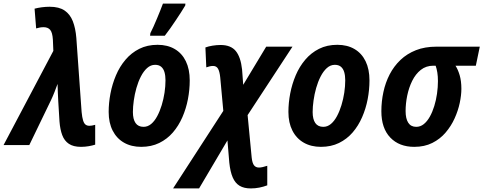

<svg xmlns="http://www.w3.org/2000/svg" viewBox="-69 -804 2679 1064"><path d="M379.9 9.8Q337.4 9.8 312.5 -7.1Q287.6 -23.9 275.9 -55.2Q264.2 -86.4 260.7 -130.4L253.9 -241.7Q252.4 -264.6 251.5 -291.3Q250.5 -317.9 250 -338.9Q246.1 -329.6 242.2 -318.4Q238.3 -307.1 233.6 -295.4Q229 -283.7 224.1 -272.2Q219.2 -260.7 213.9 -249.5L93.3 0H-49.3L226.6 -522L224.1 -583.5Q221.7 -624 209 -638.7Q196.3 -653.3 172.9 -653.3Q162.1 -653.3 152.3 -651.6Q142.6 -649.9 131.3 -646.5L122.6 -755.9Q140.1 -760.7 162.6 -763.7Q185.1 -766.6 206.1 -766.6Q258.3 -766.6 288.8 -745.8Q319.3 -725.1 334.5 -686.5Q349.6 -647.9 354 -594.2L383.3 -183.1Q386.2 -153.3 391.4 -136.7Q396.5 -120.1 405 -113.5Q413.6 -106.9 426.3 -106.9Q433.1 -106.9 440.7 -108.2Q448.2 -109.4 458.5 -112.3V-2.4Q443.8 2.4 422.9 6.1Q401.9 9.8 379.9 9.8Z M713.4 9.8Q658.7 9.8 618.2 -13.4Q577.6 -36.6 555.4 -80.1Q533.2 -123.5 533.2 -183.6Q533.2 -233.9 543.2 -286.1Q553.2 -338.4 573.7 -386.7Q594.2 -435.1 626.5 -473.1Q658.7 -511.2 702.9 -533.4Q747.1 -555.7 804.2 -555.7Q859.4 -555.7 899.4 -532.2Q939.5 -508.8 960.9 -464.6Q982.4 -420.4 982.4 -358.4Q982.4 -306.6 972.4 -254.4Q962.4 -202.1 941.7 -154.5Q920.9 -106.9 889.2 -70.1Q857.4 -33.2 813.5 -11.7Q769.5 9.8 713.4 9.8ZM726.6 -101.1Q749.5 -101.1 768.6 -116.9Q787.6 -132.8 802.2 -160.2Q816.9 -187.5 827.1 -221.2Q837.4 -254.9 842.8 -290.5Q848.1 -326.2 848.1 -358.9Q848.1 -384.8 842.5 -404.1Q836.9 -423.3 824.2 -434.1Q811.5 -444.8 790.5 -444.8Q766.1 -444.8 746.3 -427Q726.6 -409.2 711.7 -380.1Q696.8 -351.1 687 -316.4Q677.2 -281.7 672.4 -246.8Q667.5 -211.9 667.5 -183.1Q667.5 -143.6 682.1 -122.3Q696.8 -101.1 726.6 -101.1ZM762.7 -606 764.2 -620.1Q772 -634.8 781.5 -656.2Q791 -677.7 801 -701.4Q811 -725.1 819.6 -746.8Q828.1 -768.6 834 -784.2H958.5L957.5 -773.4Q947.8 -756.8 934.1 -735.6Q920.4 -714.4 905 -691.4Q889.6 -668.5 874.3 -646.5Q858.9 -624.5 844.2 -606Z M890.1 240.2 1168.5 -189.5 1151.4 -375.5Q1147.9 -408.2 1139.2 -423.3Q1130.4 -438.5 1111.8 -438.5Q1102.1 -438.5 1093 -436.3Q1084 -434.1 1074.2 -430.7L1069.3 -541Q1086.4 -547.4 1109.1 -551Q1131.8 -554.7 1153.3 -554.7Q1210.4 -554.7 1237.8 -521Q1265.1 -487.3 1272.5 -418.9L1278.8 -334L1406.2 -545.4H1551.8L1303.2 -166L1325.7 68.8Q1329.1 100.1 1338.9 112.3Q1348.6 124.5 1366.2 124.5Q1375 124.5 1387 121.8Q1398.9 119.1 1412.1 114.7V223.1Q1391.1 231 1368.2 235.6Q1345.2 240.2 1320.8 240.2Q1283.2 240.2 1258.8 225.6Q1234.4 210.9 1220.7 179.4Q1207 147.9 1201.7 97.2L1191.4 -25.9L1034.2 240.2Z M1709.5 9.8Q1654.8 9.8 1614.3 -13.4Q1573.7 -36.6 1551.5 -80.1Q1529.3 -123.5 1529.3 -183.6Q1529.3 -233.9 1539.3 -286.1Q1549.3 -338.4 1569.8 -386.7Q1590.3 -435.1 1622.6 -473.1Q1654.8 -511.2 1699 -533.4Q1743.2 -555.7 1800.3 -555.7Q1855.5 -555.7 1895.5 -532.2Q1935.5 -508.8 1957 -464.6Q1978.5 -420.4 1978.5 -358.4Q1978.5 -306.6 1968.5 -254.4Q1958.5 -202.1 1937.7 -154.5Q1917 -106.9 1885.3 -70.1Q1853.5 -33.2 1809.6 -11.7Q1765.6 9.8 1709.5 9.8ZM1722.7 -101.1Q1745.6 -101.1 1764.6 -116.9Q1783.7 -132.8 1798.3 -160.2Q1813 -187.5 1823.2 -221.2Q1833.5 -254.9 1838.9 -290.5Q1844.2 -326.2 1844.2 -358.9Q1844.2 -384.8 1838.6 -404.1Q1833 -423.3 1820.3 -434.1Q1807.6 -444.8 1786.6 -444.8Q1762.2 -444.8 1742.4 -427Q1722.7 -409.2 1707.8 -380.1Q1692.9 -351.1 1683.1 -316.4Q1673.3 -281.7 1668.5 -246.8Q1663.6 -211.9 1663.6 -183.1Q1663.6 -143.6 1678.2 -122.3Q1692.9 -101.1 1722.7 -101.1Z M2226.6 9.8Q2143.1 9.8 2093.8 -41.7Q2044.4 -93.3 2044.4 -187.5Q2044.4 -241.7 2055.7 -293.9Q2066.9 -346.2 2090.3 -391.6Q2113.8 -437 2150.1 -471.7Q2186.5 -506.3 2236.1 -525.9Q2285.6 -545.4 2349.6 -545.4H2589.8L2567.9 -439.9H2455.1Q2468.8 -419.4 2478.3 -387.2Q2487.8 -355 2487.8 -312Q2487.8 -276.9 2478.8 -233.9Q2469.7 -190.9 2450.4 -148.2Q2431.2 -105.5 2400.6 -69.6Q2370.1 -33.7 2326.9 -12Q2283.7 9.8 2226.6 9.8ZM2237.8 -101.1Q2260.7 -101.1 2279.5 -116.2Q2298.3 -131.3 2313 -157.5Q2327.6 -183.6 2337.6 -216.3Q2347.7 -249 2352.8 -284.9Q2357.9 -320.8 2357.9 -354.5Q2357.9 -381.3 2354.5 -402.3Q2351.1 -423.3 2345.2 -439.9H2332.5Q2292 -439.9 2262.9 -416.7Q2233.9 -393.6 2215.3 -356Q2196.8 -318.4 2187.7 -274.2Q2178.7 -230 2178.7 -188.5Q2178.7 -146.5 2193.4 -123.8Q2208 -101.1 2237.8 -101.1Z"/></svg>

Font: Open Sans SemiCondensed
Style: Bold Italic
Weight: 700
Width: 4
Italic angle: -12°
Designer: Monotype Design Team
Foundry: Monotype Imaging Inc.
Version: Version 3.003